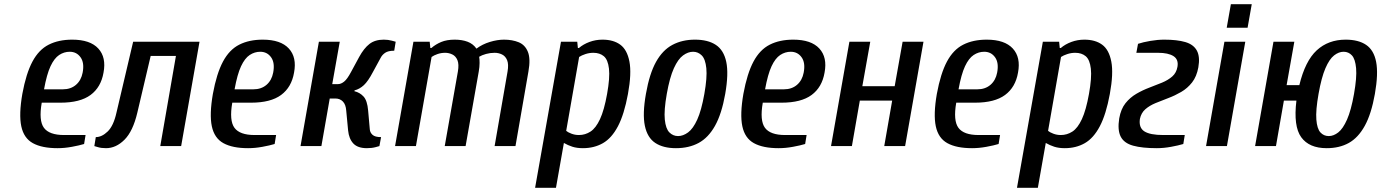

<svg xmlns="http://www.w3.org/2000/svg" viewBox="-20 -700 6618 920"><path d="M256 10Q181 10 137.5 -14Q94 -38 82 -95Q70 -152 87 -250Q105 -348 135.5 -405Q166 -462 213.5 -486Q261 -510 326 -510Q412 -510 451 -467.5Q490 -425 476 -352Q464 -282 414 -245Q364 -208 270 -208H180Q165 -122 190.5 -87.5Q216 -53 287 -53H390L383 -10Q360 -3 324.5 3.5Q289 10 256 10ZM191 -272H281Q319 -272 344 -293.5Q369 -315 376 -352Q385 -399 366 -425.5Q347 -452 314 -452Q287 -452 263.5 -436.5Q240 -421 222 -382.5Q204 -344 191 -272Z M488 10Q465 10 449 5Q433 0 432 0L439 -43Q468 -43 496 -70Q524 -97 538 -160L618 -500H936L848 0H748L823 -432H702L638 -160Q617 -71 576.5 -30.5Q536 10 488 10Z M1169 10Q1094 10 1050.5 -14Q1007 -38 995 -95Q983 -152 1000 -250Q1018 -348 1048.5 -405Q1079 -462 1126.5 -486Q1174 -510 1239 -510Q1325 -510 1364 -467.5Q1403 -425 1389 -352Q1377 -282 1327 -245Q1277 -208 1183 -208H1093Q1078 -122 1103.5 -87.5Q1129 -53 1200 -53H1303L1296 -10Q1273 -3 1237.5 3.5Q1202 10 1169 10ZM1104 -272H1194Q1232 -272 1257 -293.5Q1282 -315 1289 -352Q1298 -399 1279 -425.5Q1260 -452 1227 -452Q1200 -452 1176.5 -436.5Q1153 -421 1135 -382.5Q1117 -344 1104 -272Z M1738 10Q1694 10 1673 -12.5Q1652 -35 1648 -75L1639 -170Q1637 -199 1623 -213.5Q1609 -228 1587 -228H1560L1520 0H1420L1508 -500H1608L1572 -297H1600Q1614 -297 1629 -309Q1644 -321 1662 -355L1701 -427Q1724 -469 1750.5 -489.5Q1777 -510 1819 -510Q1840 -510 1858 -505Q1876 -500 1876 -500L1869 -457Q1840 -457 1825.5 -447Q1811 -437 1804 -423L1767 -355Q1744 -311 1723.5 -292Q1703 -273 1679 -267L1678 -263Q1704 -257 1722 -237.5Q1740 -218 1744 -170L1752 -80Q1753 -65 1765 -54Q1777 -43 1806 -43L1798 0Q1798 0 1780 5Q1762 10 1738 10Z M1873 0 1961 -500H2039L2042 -470H2047Q2068 -488 2094.5 -499Q2121 -510 2159 -510Q2194 -510 2220.5 -500Q2247 -490 2263 -467Q2291 -488 2327 -499Q2363 -510 2395 -510Q2435 -510 2465.5 -497.5Q2496 -485 2509.5 -451.5Q2523 -418 2512 -357L2450 0H2350L2412 -357Q2418 -392 2410 -411.5Q2402 -431 2385.5 -439Q2369 -447 2350 -447Q2329 -447 2309 -441.5Q2289 -436 2276 -428Q2278 -417 2278 -398.5Q2278 -380 2274 -357L2211 0H2111L2174 -357Q2180 -392 2172 -411.5Q2164 -431 2147.5 -439Q2131 -447 2113 -447Q2094 -447 2076.5 -441Q2059 -435 2048 -427L1973 0Z M2544 200 2668 -500H2746L2749 -470H2754Q2775 -488 2804.5 -499Q2834 -510 2867 -510Q2919 -510 2952 -486Q2985 -462 2996 -405Q3007 -348 2989 -250Q2971 -152 2941 -95Q2911 -38 2869 -14Q2827 10 2773 10Q2744 10 2722.5 3Q2701 -4 2682 -15L2644 200ZM2754 -53Q2784 -53 2809.5 -69.5Q2835 -86 2855 -129Q2875 -172 2889 -250Q2903 -328 2898 -371Q2893 -414 2873.5 -430.5Q2854 -447 2823 -447Q2804 -447 2785.5 -441Q2767 -435 2755 -427L2693 -73Q2701 -66 2718 -59.5Q2735 -53 2754 -53Z M3219 10Q3158 10 3120 -15Q3082 -40 3070 -97Q3058 -154 3075 -250Q3092 -347 3123.5 -403.5Q3155 -460 3202 -485Q3249 -510 3310 -510Q3372 -510 3410 -485Q3448 -460 3460 -403.5Q3472 -347 3455 -250Q3438 -154 3406 -97Q3374 -40 3327.5 -15Q3281 10 3219 10ZM3229 -48Q3253 -48 3277 -65.5Q3301 -83 3321 -127Q3341 -171 3355 -250Q3369 -329 3364.5 -373Q3360 -417 3342.5 -434.5Q3325 -452 3301 -452Q3277 -452 3253 -434.5Q3229 -417 3209 -373Q3189 -329 3175 -250Q3161 -171 3165.5 -127Q3170 -83 3187.5 -65.5Q3205 -48 3229 -48Z M3711 10Q3636 10 3592.5 -14Q3549 -38 3537 -95Q3525 -152 3542 -250Q3560 -348 3590.5 -405Q3621 -462 3668.5 -486Q3716 -510 3781 -510Q3867 -510 3906 -467.5Q3945 -425 3931 -352Q3919 -282 3869 -245Q3819 -208 3725 -208H3635Q3620 -122 3645.5 -87.5Q3671 -53 3742 -53H3845L3838 -10Q3815 -3 3779.5 3.5Q3744 10 3711 10ZM3646 -272H3736Q3774 -272 3799 -293.5Q3824 -315 3831 -352Q3840 -399 3821 -425.5Q3802 -452 3769 -452Q3742 -452 3718.5 -436.5Q3695 -421 3677 -382.5Q3659 -344 3646 -272Z M3962 0 4050 -500H4150L4112 -287H4267L4305 -500H4405L4317 0H4217L4255 -218H4100L4062 0Z M4638 10Q4563 10 4519.5 -14Q4476 -38 4464 -95Q4452 -152 4469 -250Q4487 -348 4517.5 -405Q4548 -462 4595.5 -486Q4643 -510 4708 -510Q4794 -510 4833 -467.5Q4872 -425 4858 -352Q4846 -282 4796 -245Q4746 -208 4652 -208H4562Q4547 -122 4572.5 -87.5Q4598 -53 4669 -53H4772L4765 -10Q4742 -3 4706.5 3.5Q4671 10 4638 10ZM4573 -272H4663Q4701 -272 4726 -293.5Q4751 -315 4758 -352Q4767 -399 4748 -425.5Q4729 -452 4696 -452Q4669 -452 4645.5 -436.5Q4622 -421 4604 -382.5Q4586 -344 4573 -272Z M4853 200 4977 -500H5055L5058 -470H5063Q5084 -488 5113.5 -499Q5143 -510 5176 -510Q5228 -510 5261 -486Q5294 -462 5305 -405Q5316 -348 5298 -250Q5280 -152 5250 -95Q5220 -38 5178 -14Q5136 10 5082 10Q5053 10 5031.5 3Q5010 -4 4991 -15L4953 200ZM5063 -53Q5093 -53 5118.5 -69.5Q5144 -86 5164 -129Q5184 -172 5198 -250Q5212 -328 5207 -371Q5202 -414 5182.5 -430.5Q5163 -447 5132 -447Q5113 -447 5094.5 -441Q5076 -435 5064 -427L5002 -73Q5010 -66 5027 -59.5Q5044 -53 5063 -53Z M5523 10Q5453 10 5409.5 -2Q5366 -14 5350 -45.5Q5334 -77 5343 -133Q5351 -178 5373 -205.5Q5395 -233 5425 -250.5Q5455 -268 5487 -280Q5519 -292 5548 -304Q5577 -316 5597 -333.5Q5617 -351 5622 -380Q5628 -415 5603 -431Q5578 -447 5529 -447H5425L5433 -490Q5457 -498 5492 -504Q5527 -510 5559 -510Q5620 -510 5659.5 -498.5Q5699 -487 5715 -457.5Q5731 -428 5722 -377Q5714 -333 5692 -305Q5670 -277 5640 -259.5Q5610 -242 5578 -230Q5546 -218 5517 -206Q5488 -194 5468 -176.5Q5448 -159 5442 -130Q5436 -88 5463.5 -70.5Q5491 -53 5554 -53H5657L5650 -10Q5627 -3 5591.5 3.5Q5556 10 5523 10Z M5759 0 5847 -500H5947L5859 0ZM5858 -567 5878 -680H5978L5958 -567Z M6337 10Q6253 10 6215 -42.5Q6177 -95 6192 -218H6132L6094 0H5994L6082 -500H6182L6145 -292H6206Q6234 -408 6289.5 -459Q6345 -510 6428 -510Q6489 -510 6526 -485Q6563 -460 6574 -403.5Q6585 -347 6568 -250Q6551 -154 6519.5 -97Q6488 -40 6443 -15Q6398 10 6337 10ZM6347 -48Q6370 -48 6392.5 -65.5Q6415 -83 6434.5 -127Q6454 -171 6468 -250Q6482 -329 6478 -373Q6474 -417 6458 -434.5Q6442 -452 6418 -452Q6395 -452 6372.5 -434.5Q6350 -417 6331 -373Q6312 -329 6298 -250Q6284 -171 6287.5 -127Q6291 -83 6307 -65.5Q6323 -48 6347 -48Z"/></svg>

Font: Cuprum Medium
Style: Italic
Weight: 500
Italic angle: -10°
Version: Version 3.000